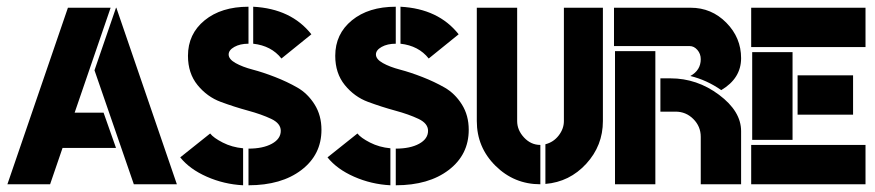

<svg xmlns="http://www.w3.org/2000/svg" viewBox="-20 -548 2603 571"><path d="M325 -525H326L506 0H378L261 -339ZM166 -108 129 0H2L182 -525H309L202 -213H288L325 -108Z M719 -418Q694 -418 677 -408.5Q660 -399 660 -386Q660 -372 680.5 -360.5Q701 -349 731.5 -341Q762 -333 798 -319Q834 -305 864.5 -287.5Q895 -270 915.5 -237.5Q936 -205 936 -162Q936 -88 876.5 -42.5Q817 3 719 3V-106Q762 -106 788.5 -120.5Q815 -135 815 -159Q815 -181 786.5 -194.5Q758 -208 717.5 -219Q677 -230 636.5 -245Q596 -260 567.5 -295Q539 -330 539 -382Q539 -447 588.5 -487.5Q638 -528 719 -528ZM703 -107V3Q646 0 595 -22.5Q544 -45 516 -80L605 -151Q615 -138 642.5 -124Q670 -110 703 -107ZM733 -418V-528Q846 -522 906 -446L817 -374Q787 -412 733 -418Z M1157 -418Q1132 -418 1115 -408.5Q1098 -399 1098 -386Q1098 -372 1118.5 -360.5Q1139 -349 1169.5 -341Q1200 -333 1236 -319Q1272 -305 1302.5 -287.5Q1333 -270 1353.5 -237.5Q1374 -205 1374 -162Q1374 -88 1314.5 -42.5Q1255 3 1157 3V-106Q1200 -106 1226.5 -120.5Q1253 -135 1253 -159Q1253 -181 1224.5 -194.5Q1196 -208 1155.5 -219Q1115 -230 1074.5 -245Q1034 -260 1005.5 -295Q977 -330 977 -382Q977 -447 1026.5 -487.5Q1076 -528 1157 -528ZM1141 -107V3Q1084 0 1033 -22.5Q982 -45 954 -80L1043 -151Q1053 -138 1080.5 -124Q1108 -110 1141 -107ZM1171 -418V-528Q1284 -522 1344 -446L1255 -374Q1225 -412 1171 -418Z M1587 0Q1509 0 1453.5 -55Q1398 -110 1398 -188V-525H1518V-188Q1518 -161 1538.5 -139Q1559 -117 1587 -117ZM1602 -1V-119Q1626 -125 1641.5 -145Q1657 -165 1657 -188V-525H1773V-188Q1773 -115 1723.5 -61Q1674 -7 1602 -1Z M1974 -315Q2053 -315 2118.5 -266Q2184 -217 2184 -158V0H2064V-141Q2064 -172 2042 -194Q2020 -216 1989 -216H1944V-315ZM1809 0V-396H1929V0ZM2125 -280Q2082 -310 2033 -322Q2064 -339 2064 -372Q2064 -388 2054 -399.5Q2044 -411 2031 -411H1806V-525H2034Q2096 -525 2140 -480.5Q2184 -436 2184 -375Q2184 -315 2125 -280Z M2217 -132V-393H2337V-132ZM2352 -324H2517V-207H2352ZM2214 -117H2554V0H2214ZM2214 -525H2554V-408H2214Z"/></svg>

Font: BroshK
Style: Medium
Weight: 500
Designer: gluk
Foundry: gluk
Version: Version 0.60